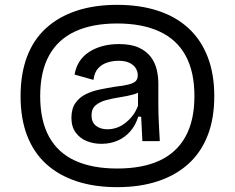

<svg xmlns="http://www.w3.org/2000/svg" viewBox="-20 -670 969 793"><path d="M464 103Q370 103 296 78.5Q222 54 170.5 7Q119 -40 92 -110Q65 -180 65 -273Q65 -365 91.5 -435.5Q118 -506 170 -553.5Q222 -601 296 -625.5Q370 -650 464 -650Q558 -650 632.5 -625.5Q707 -601 758.5 -553.5Q810 -506 837.5 -435.5Q865 -365 865 -273Q865 -180 837.5 -110Q810 -40 758 7Q706 54 632 78.5Q558 103 464 103ZM464 26Q568 26 638.5 -6.5Q709 -39 746 -105.5Q783 -172 783 -273Q783 -374 746.5 -440.5Q710 -507 638.5 -540Q567 -573 464 -573Q361 -573 290 -540Q219 -507 182.5 -440.5Q146 -374 146 -273Q146 -172 182.5 -105.5Q219 -39 290 -6.5Q361 26 464 26ZM424 -136Q441 -136 459 -141.5Q477 -147 493.5 -159Q510 -171 525 -189Q540 -207 550 -233V-305L570 -302Q557 -287 531.5 -280Q506 -273 476.5 -268.5Q447 -264 420 -257Q393 -250 375.5 -235.5Q358 -221 358 -193Q358 -165 376.5 -150.5Q395 -136 424 -136ZM399 -76Q367 -76 339 -87Q311 -98 293 -122Q275 -146 275 -183Q275 -221 291.5 -244.5Q308 -268 334.5 -281Q361 -294 393 -300.5Q425 -307 456 -312Q493 -316 513 -321.5Q533 -327 541 -335.5Q549 -344 549 -359Q549 -375 540.5 -388.5Q532 -402 514.5 -410.5Q497 -419 469 -419Q448 -419 425.5 -412.5Q403 -406 386.5 -389Q370 -372 366 -340L288 -362Q293 -392 308 -415.5Q323 -439 347.5 -455Q372 -471 403 -479.5Q434 -488 471 -488Q522 -488 554 -473Q586 -458 603.5 -434Q621 -410 627.5 -381.5Q634 -353 634 -326V-238Q634 -219 634.5 -200Q635 -181 636 -162Q637 -143 638 -124Q639 -105 640 -87H568Q567 -114 565.5 -139Q564 -164 563 -188H551Q540 -153 518.5 -128Q497 -103 466.5 -89.5Q436 -76 399 -76Z"/></svg>

Font: Bricolage Grotesque 20pt
Style: Regular
Weight: 400
Version: Version 1.001;gftools[0.9.33.dev8+g029e19f]